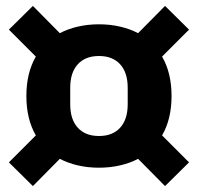

<svg xmlns="http://www.w3.org/2000/svg" viewBox="-20 -673 668 648"><path d="M314 -107Q276 -107 242 -115Q208 -123 182 -137L91 -45L10 -125L101 -216Q69 -271 69 -349Q69 -427 101 -482L10 -573L91 -653L182 -561Q208 -575 242 -583Q276 -591 314 -591Q352 -591 386 -583Q420 -575 446 -561L537 -653L618 -573L527 -482Q559 -427 559 -349Q559 -271 527 -216L618 -125L537 -45L446 -137Q420 -123 386 -115Q352 -107 314 -107ZM314 -214Q360 -214 385.5 -242Q411 -270 411 -321V-377Q411 -428 385.5 -456Q360 -484 314 -484Q268 -484 242.5 -456Q217 -428 217 -377V-321Q217 -270 242.5 -242Q268 -214 314 -214Z"/></svg>

Font: IBMPlexSans-Bold
Style: Bold
Weight: 700
Designer: Mike Abbink, Paul van der Laan, Pieter van Rosmalen
Foundry: Bold Monday
Version: Version 3.1